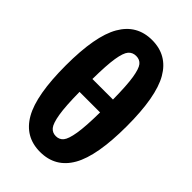

<svg xmlns="http://www.w3.org/2000/svg" viewBox="-233 -840 938 938"><g transform="rotate(45 236.5 -371.0)"><path d="M447 -373Q447 -168 394.5 -76Q342 16 236 16Q131 16 78.5 -75.5Q26 -167 26 -372Q26 -575 79 -666.5Q132 -758 237 -758Q342 -758 394.5 -667Q447 -576 447 -373ZM165 -417H307Q306 -514 298 -563.5Q290 -613 276 -630.5Q262 -648 237 -648Q212 -648 197 -630.5Q182 -613 174 -563.5Q166 -514 165 -417ZM307 -328H165Q166 -230 174.5 -179Q183 -128 197.5 -110.5Q212 -93 236 -93Q260 -93 274.5 -110.5Q289 -128 297.5 -179Q306 -230 307 -328Z"/></g></svg>

Font: Fira Sans Extra Condensed
Style: Bold
Weight: 700
Width: 1
Designer: Carrois Corporate & Edenspiekermann AG
Foundry: Carrois Corporate GbR & Edenspiekermann AG
Version: Version 4.203